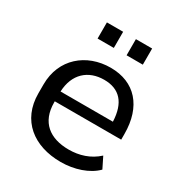

<svg xmlns="http://www.w3.org/2000/svg" viewBox="-176 -870 947 1005"><g transform="rotate(30 297.5 -367.0)"><path d="M334.5 9.8C415.5 9.8 496.6 -16.6 543.9 -64.9L511.2 -130.9C462.4 -85.9 401.4 -67.4 338.4 -67.4C224.1 -67.4 149.4 -124 149.4 -243.2V-250H550.8V-283.7C550.8 -450.2 462.4 -548.8 315.9 -548.8C169.9 -548.8 54.2 -451.7 54.2 -297.4V-243.2C54.2 -80.6 170.9 9.8 334.5 9.8ZM317.9 -477.1C410.6 -477.1 461.9 -421.9 466.3 -309.6H149.9C154.3 -417.5 221.7 -477.1 317.9 -477.1ZM452.6 -646.5V-744.1H354.5V-646.5ZM277.3 -646.5V-744.1H179.2V-646.5Z"/></g></svg>

Font: Winston
Style: Regular
Weight: 400
Designer: Vernon Adams, Kim Jin-seong, David Berlow, Cristiano Sobral
Foundry: The Winston Project Authors
Version: Version 3.004